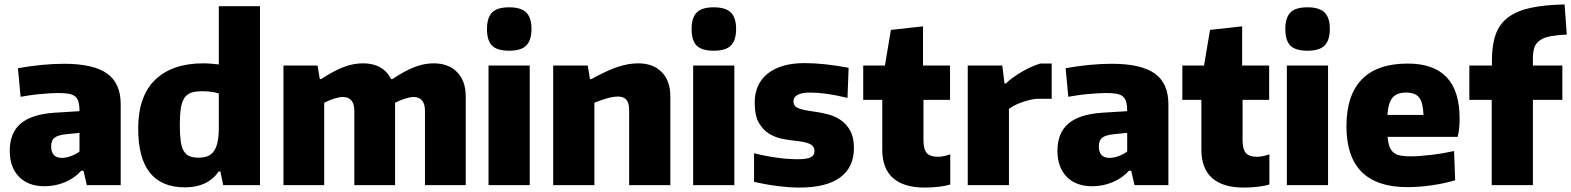

<svg xmlns="http://www.w3.org/2000/svg" viewBox="-20 -836 7095 867"><path d="M182 5Q107 5 65.5 -38Q24 -81 24 -155Q24 -236 73.5 -278Q123 -320 226 -327L339 -334Q339 -358 335 -374Q331 -390 320.5 -399.5Q310 -409 291 -412.5Q272 -416 241 -416Q225 -416 203.5 -414.5Q182 -413 159 -411Q136 -409 113.5 -405.5Q91 -402 73 -399L61 -528Q116 -538 169 -543Q222 -548 269 -548Q402 -548 463.5 -504Q525 -460 525 -366V0H372L357 -65H347Q315 -30 271.5 -12.5Q228 5 182 5ZM260 -123Q280 -123 302.5 -132Q325 -141 339 -152V-236L279 -230Q241 -226 226 -214Q211 -202 211 -175Q211 -123 260 -123Z M815 10Q604 10 604 -255Q604 -402 681 -476Q758 -550 898 -550Q915 -550 931.5 -548.5Q948 -547 968 -545V-808H1154V0H988L975 -62H968Q918 10 815 10ZM877 -124Q900 -124 917 -130.5Q934 -137 945.5 -153Q957 -169 962.5 -195Q968 -221 968 -259V-414Q953 -419 934 -421.5Q915 -424 893 -424Q863 -424 843.5 -417.5Q824 -411 812.5 -393.5Q801 -376 796.5 -346.5Q792 -317 792 -271Q792 -228 796 -199.5Q800 -171 809.5 -154.5Q819 -138 835.5 -131Q852 -124 877 -124Z M1260 -540H1414L1424 -479H1430Q1487 -516 1531 -533Q1575 -550 1619 -550Q1710 -550 1746 -479H1752Q1806 -515 1850 -532.5Q1894 -550 1938 -550Q2005 -550 2044 -510.5Q2083 -471 2083 -401V0H1899V-335Q1899 -398 1847 -398Q1832 -398 1808.5 -390.5Q1785 -383 1764 -372V0H1580V-335Q1580 -398 1528 -398Q1512 -398 1488.5 -390.5Q1465 -383 1444 -372V0H1260Z M2279 -607Q2225 -607 2202 -630Q2179 -653 2179 -705Q2179 -756 2202 -779.5Q2225 -803 2279 -803Q2333 -803 2356.5 -779.5Q2380 -756 2380 -705Q2380 -655 2357 -631Q2334 -607 2279 -607ZM2186 -540H2372V0H2186Z M2478 -540H2634L2644 -479H2651Q2721 -518 2769.5 -534Q2818 -550 2862 -550Q2929 -550 2968 -510.5Q3007 -471 3007 -401V0H2821V-338Q2821 -371 2808.5 -385.5Q2796 -400 2771 -400Q2749 -400 2721 -392Q2693 -384 2664 -372V0H2478Z M3203 -607Q3149 -607 3126 -630Q3103 -653 3103 -705Q3103 -756 3126 -779.5Q3149 -803 3203 -803Q3257 -803 3280.5 -779.5Q3304 -756 3304 -705Q3304 -655 3281 -631Q3258 -607 3203 -607ZM3110 -540H3296V0H3110Z M3590 11Q3545 11 3490.5 4Q3436 -3 3385 -15V-144Q3437 -131 3487.5 -124Q3538 -117 3583 -117Q3623 -117 3640.5 -125.5Q3658 -134 3658 -154Q3658 -174 3640.5 -184Q3623 -194 3582 -199Q3552 -202 3518 -208Q3484 -214 3455 -231Q3426 -248 3407 -281Q3388 -314 3388 -372Q3388 -457 3447 -504Q3506 -551 3614 -551Q3656 -551 3704 -546Q3752 -541 3812 -530L3807 -394Q3753 -407 3712 -412.5Q3671 -418 3640 -418Q3563 -418 3563 -378Q3563 -357 3583.5 -348Q3604 -339 3650 -333Q3688 -328 3721.5 -319Q3755 -310 3780.5 -291Q3806 -272 3821 -242.5Q3836 -213 3836 -168Q3836 -80 3773.5 -34.5Q3711 11 3590 11Z M4156 11Q4061 11 4012.5 -32Q3964 -75 3964 -160V-385H3878V-540H3976L4003 -701L4148 -717V-540H4270V-385H4150V-204Q4150 -162 4165 -145Q4180 -128 4215 -128Q4238 -128 4271 -139V-3Q4249 4 4218 7.5Q4187 11 4156 11Z M4350 -540H4506L4516 -459H4522Q4534 -471 4552.5 -484.5Q4571 -498 4592 -510.5Q4613 -523 4635 -533Q4657 -543 4677 -549H4729V-390H4661Q4626 -386 4590 -372.5Q4554 -359 4536 -344V0H4350Z M4913 5Q4838 5 4796.5 -38Q4755 -81 4755 -155Q4755 -236 4804.5 -278Q4854 -320 4957 -327L5070 -334Q5070 -358 5066 -374Q5062 -390 5051.5 -399.5Q5041 -409 5022 -412.5Q5003 -416 4972 -416Q4956 -416 4934.5 -414.5Q4913 -413 4890 -411Q4867 -409 4844.5 -405.5Q4822 -402 4804 -399L4792 -528Q4847 -538 4900 -543Q4953 -548 5000 -548Q5133 -548 5194.5 -504Q5256 -460 5256 -366V0H5103L5088 -65H5078Q5046 -30 5002.5 -12.5Q4959 5 4913 5ZM4991 -123Q5011 -123 5033.5 -132Q5056 -141 5070 -152V-236L5010 -230Q4972 -226 4957 -214Q4942 -202 4942 -175Q4942 -123 4991 -123Z M5597 11Q5502 11 5453.5 -32Q5405 -75 5405 -160V-385H5319V-540H5417L5444 -701L5589 -717V-540H5711V-385H5591V-204Q5591 -162 5606 -145Q5621 -128 5656 -128Q5679 -128 5712 -139V-3Q5690 4 5659 7.5Q5628 11 5597 11Z M5884 -607Q5830 -607 5807 -630Q5784 -653 5784 -705Q5784 -756 5807 -779.5Q5830 -803 5884 -803Q5938 -803 5961.5 -779.5Q5985 -756 5985 -705Q5985 -655 5962 -631Q5939 -607 5884 -607ZM5791 -540H5977V0H5791Z M6335 9Q6060 9 6060 -266Q6060 -406 6129.5 -477.5Q6199 -549 6337 -549Q6571 -549 6571 -302Q6571 -275 6569 -256Q6567 -237 6562 -218H6246Q6248 -191 6254.5 -174Q6261 -157 6273 -147Q6285 -137 6304 -133.5Q6323 -130 6350 -130Q6370 -130 6395 -132Q6420 -134 6446 -137Q6472 -140 6497.5 -144.5Q6523 -149 6546 -154L6551 -22Q6505 -8 6447 0.5Q6389 9 6335 9ZM6329 -418Q6288 -418 6268.5 -395.5Q6249 -373 6245 -317H6408Q6406 -373 6388.5 -395.5Q6371 -418 6329 -418Z M6716 -385H6615V-540H6717V-564Q6717 -633 6734 -680.5Q6751 -728 6790 -757.5Q6829 -787 6891.5 -800.5Q6954 -814 7045 -816L7055 -680Q7012 -678 6982.5 -672.5Q6953 -667 6935 -655Q6917 -643 6909.5 -623.5Q6902 -604 6902 -575V-540H7035V-385H6902V0H6716Z"/></svg>

Font: Encode Sans Narrow
Style: ExtraBold
Weight: 800
Designer: Pablo Impallari, Andres Torresi
Foundry: Pablo Impallari, Andres Torresi
Version: Version 1.000; ttfautohint (v1.00) -l 8 -r 50 -G 200 -x 14 -